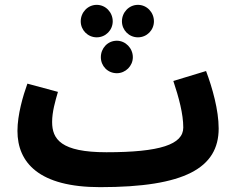

<svg xmlns="http://www.w3.org/2000/svg" viewBox="-20 -751 972 792"><path d="M379 -597C416 -597 445 -627 445 -663C445 -700 416 -731 379 -731C342 -731 313 -700 313 -663C313 -627 342 -597 379 -597ZM549 -597C586 -597 615 -627 615 -663C615 -700 586 -731 549 -731C512 -731 483 -700 483 -663C483 -627 512 -597 549 -597ZM462 -449C498 -449 528 -479 528 -515C528 -552 498 -583 462 -583C424 -583 396 -552 396 -515C396 -479 424 -449 462 -449ZM195 -248C195 -290 208 -334 219 -372L93 -406C75 -356 52 -278 52 -211C52 -80 141 21 393 21C742 21 882 -58 882 -221C882 -297 856 -389 830 -458L695 -417C718 -348 736 -281 736 -225C736 -155 640 -123 419 -123C231 -123 195 -177 195 -248Z"/></svg>

Font: Noto Sans Arabic UI ExtraCondensed Extra
Style: Regular
Weight: 800
Width: 3
Designer: Nadine Chahine - Monotype Design Team
Foundry: Monotype Imaging Inc.
Version: Version 1.900